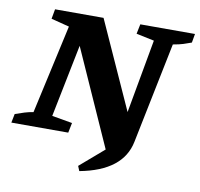

<svg xmlns="http://www.w3.org/2000/svg" viewBox="-85 -612 891 854"><g transform="rotate(10 360.0 -185.0)"><path d="M327 160 318 138 426 45 232 -389 166 -61 258 -45 249 0H-8L0 -40Q22 -48 41.5 -54Q61 -60 81 -63L170 -465L88 -486L96 -530H315L493 -136L553 -469L472 -486L481 -530H728L721 -490Q702 -483 685 -477.5Q668 -472 639 -467L546 -11Q519 124 327 160Z"/></g></svg>

Font: Piazzolla SC SemiBold
Style: Italic
Weight: 600
Italic angle: -11.3°
Designer: Juan Pablo del Peral
Foundry: Huerta Tipografica
Version: Version 1.330